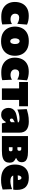

<svg xmlns="http://www.w3.org/2000/svg" viewBox="1540 -2098 574 3695"><g transform="rotate(90 1827.5 -251.0)"><path d="M297 12Q207.5 12 145.2 -21.2Q83 -54.5 50.5 -113.2Q18 -172 18 -249Q18 -326.5 47 -387Q76 -447.5 135.5 -482.2Q195 -517 287 -517Q333 -517 377.8 -508.2Q422.5 -499.5 454 -483L439 -296Q395.5 -321 366.5 -327Q337.5 -333 320 -333Q285.5 -333 264.8 -312.2Q244 -291.5 244 -256Q244 -214 273 -190Q302 -166 352 -166Q401.5 -166 443 -194L451 -7Q423.5 2 387 7Q350.5 12 297 12Z M776 16Q675 16 612.5 -21.5Q550 -59 521 -120Q492 -181 492 -251Q492 -326 522 -386.5Q552 -447 613.8 -482.5Q675.5 -518 771 -518Q869 -518 931.5 -482.2Q994 -446.5 1024 -386Q1054 -325.5 1054 -251Q1054 -174 1022.8 -113.8Q991.5 -53.5 929.5 -18.8Q867.5 16 776 16ZM775 -161Q802 -161 815 -188Q828 -215 828 -251Q828 -297 812.2 -319Q796.5 -341 774 -341Q747 -341 732.5 -315.5Q718 -290 718 -251Q718 -215 733 -188Q748 -161 775 -161Z M1369 12Q1279.5 12 1217.2 -21.2Q1155 -54.5 1122.5 -113.2Q1090 -172 1090 -249Q1090 -326.5 1119 -387Q1148 -447.5 1207.5 -482.2Q1267 -517 1359 -517Q1405 -517 1449.8 -508.2Q1494.5 -499.5 1526 -483L1511 -296Q1467.5 -321 1438.5 -327Q1409.5 -333 1392 -333Q1357.5 -333 1336.8 -312.2Q1316 -291.5 1316 -256Q1316 -214 1345 -190Q1374 -166 1424 -166Q1473.5 -166 1515 -194L1523 -7Q1495.5 2 1459 7Q1422.5 12 1369 12Z M1681.5 0V-331H1559V-502H2026V-331H1903.5V0Z M2188 14Q2143 14 2114 -5.5Q2085 -25 2071 -57Q2057 -89 2057 -126Q2057 -170.5 2073.2 -199.2Q2089.5 -228 2114 -245.5Q2138.5 -263 2164.5 -271.8Q2190.5 -280.5 2210 -284L2338 -308Q2339 -321 2320.2 -330Q2301.5 -339 2257 -339Q2222.5 -339 2176.8 -329Q2131 -319 2089 -297L2080 -479Q2118.5 -491 2180.5 -504.5Q2242.5 -518 2322 -518Q2422 -518 2478 -474.8Q2534 -431.5 2534 -333V0H2355L2340 -73H2326Q2307.5 -37 2273.2 -11.5Q2239 14 2188 14ZM2292 -153Q2302.5 -153 2313.2 -160.5Q2324 -168 2332 -179V-250Q2326 -243.5 2318.2 -238.2Q2310.5 -233 2294 -226Q2283 -221.5 2272.5 -212.8Q2262 -204 2262 -186Q2262 -169 2271.8 -161Q2281.5 -153 2292 -153Z M2599 0V-502H2904.5Q2981 -502 3024 -487Q3067 -472 3084.8 -445.8Q3102.5 -419.5 3102.5 -385.5Q3102.5 -340 3079.5 -313.5Q3056.5 -287 3026 -279V-267Q3060 -254 3085.5 -227.8Q3111 -201.5 3111 -145Q3111 -99 3089.8 -66.5Q3068.5 -34 3018.8 -17Q2969 0 2883 0ZM2850 -372.5H2813V-298.5H2850Q2863 -298.5 2872.8 -306.2Q2882.5 -314 2882.5 -334Q2882.5 -350.5 2875.2 -361.5Q2868 -372.5 2850 -372.5ZM2813 -134.5H2856.5Q2870.5 -134.5 2881.5 -141.2Q2892.5 -148 2892.5 -169.5Q2892.5 -184 2885.5 -194.5Q2878.5 -205 2858 -205H2813Z M3442 16Q3337 16 3272 -18Q3207 -52 3177 -112.2Q3147 -172.5 3147 -251Q3147 -329.5 3174 -389.8Q3201 -450 3257.2 -484Q3313.5 -518 3402 -518Q3513 -518 3574 -463.5Q3635 -409 3635 -288Q3635 -266.5 3633.8 -250.2Q3632.5 -234 3630 -218H3359Q3367 -190.5 3394 -176.8Q3421 -163 3471 -163Q3487 -163 3513.2 -166.8Q3539.5 -170.5 3568.2 -177.8Q3597 -185 3621 -196L3628 -14Q3598 -3 3552 6.5Q3506 16 3442 16ZM3404 -377Q3387 -377 3372.8 -360.2Q3358.5 -343.5 3355.5 -304.5L3445 -308Q3444 -339.5 3432.8 -358.2Q3421.5 -377 3404 -377Z"/></g></svg>

Font: Commissioner Black
Style: Regular
Weight: 900
Designer: Kostas Bartsokas
Foundry: Kostas Bartsokas
Version: Version 1.000; ttfautohint (v1.8.3)